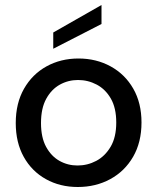

<svg xmlns="http://www.w3.org/2000/svg" viewBox="-20 -741 629 768"><path d="M386 -721V-645L193 -546V-611ZM291 7Q220 7 163.5 -24.5Q107 -56 75 -113.5Q43 -171 43 -249Q43 -328 76 -386Q109 -444 166 -475.5Q223 -507 294 -507Q365 -507 422.5 -475.5Q480 -444 513 -386.5Q546 -329 546 -251Q546 -172 512.5 -114Q479 -56 421 -24.5Q363 7 291 7ZM290 -79Q330 -79 365 -97.5Q400 -116 422.5 -154Q445 -192 445 -251Q445 -309 423.5 -346.5Q402 -384 367 -402.5Q332 -421 292 -421Q253 -421 219.5 -402.5Q186 -384 165 -346Q144 -308 144 -249Q144 -191 164.5 -153.5Q185 -116 218 -97.5Q251 -79 290 -79Z"/></svg>

Font: Albert Sans Medium
Style: Regular
Weight: 500
Designer: Andreas Rasmussen
Foundry: a.Foundry
Version: Version 1.025